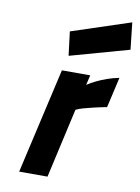

<svg xmlns="http://www.w3.org/2000/svg" viewBox="-87 -835 653 894"><g transform="rotate(10 239.5 -388.0)"><path d="M181 -499H315L304 -452Q323 -465 347 -476Q367 -486 393.5 -495.5Q420 -505 451 -511L418 -367Q382 -360 355 -353.5Q328 -347 310 -342Q289 -336 275 -329L201 0H67ZM465 -776 479 -649 200 -571 186 -684Z"/></g></svg>

Font: Panefresco 999wt
Style: Italic
Weight: 900
Version: Version 1.001